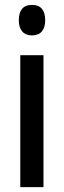

<svg xmlns="http://www.w3.org/2000/svg" viewBox="-20 -766 261 786"><path d="M111 -746C75 -746 57 -724 57 -683C57 -643 77 -621 111 -621C146 -621 165 -643 165 -683C165 -723 148 -746 111 -746ZM158 -540H63V0H158Z"/></svg>

Font: Noto Sans Arabic ExtCond Med
Style: Regular
Weight: 500
Width: 2
Designer: Monotype Design Team, Nadine Chahine, Nizar Qandah and Khaled Hosny
Foundry: Monotype Imaging Inc.
Version: Version 2.012